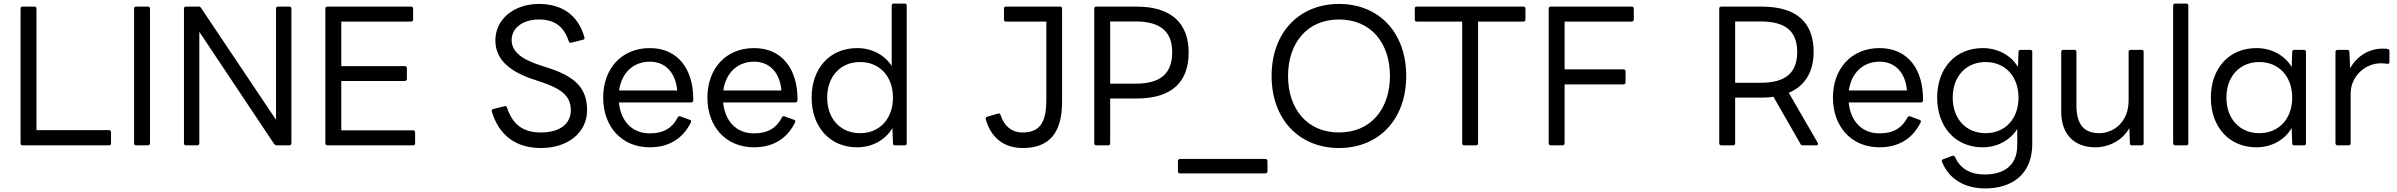

<svg xmlns="http://www.w3.org/2000/svg" viewBox="-20 -788 13407 1074"><path d="M590 25C597 25 601 21 601 13V-49C601 -55 597 -60 590 -60H184V-740C184 -747 180 -751 172 -751H107C99 -751 95 -747 95 -740V13C95 21 99 25 107 25Z M807 25C815 25 819 21 819 13V-740C819 -747 815 -751 807 -751H742C734 -751 730 -747 730 -740V13C730 21 734 25 742 25Z M1084 25C1091 25 1095 21 1095 13V-610L1514 18C1519 23 1522 25 1528 25H1599C1605 25 1610 21 1610 13V-740C1610 -747 1605 -751 1599 -751H1536C1528 -751 1524 -747 1524 -740V-118L1105 -743C1101 -749 1098 -751 1092 -751H1021C1013 -751 1009 -747 1009 -740V13C1009 21 1013 25 1021 25Z M2292 25C2298 25 2302 21 2302 13V-48C2302 -54 2298 -59 2292 -59H1889V-335H2245C2251 -335 2256 -340 2256 -346V-406C2256 -414 2251 -418 2245 -418H1889V-667H2279C2286 -667 2291 -672 2291 -679V-740C2291 -747 2286 -751 2279 -751H1812C1804 -751 1800 -747 1800 -740V13C1800 21 1804 25 1812 25Z M3006 40C3158 40 3264 -47 3264 -172C3264 -295 3196 -359 3053 -406L3001 -423C2893 -458 2842 -502 2842 -564C2842 -632 2905 -679 2995 -679C3080 -679 3134 -642 3162 -556C3164 -550 3168 -547 3175 -549L3242 -566C3248 -567 3251 -572 3249 -580C3214 -704 3123 -766 2995 -766C2856 -766 2751 -682 2751 -562C2751 -459 2826 -391 2955 -347L3014 -327C3113 -293 3173 -255 3173 -172C3173 -91 3106 -47 3006 -47C2906 -47 2849 -90 2816 -186C2813 -194 2808 -196 2802 -194L2739 -178C2732 -176 2729 -172 2731 -164C2772 -29 2867 40 3006 40Z M3615 36C3718 36 3799 -10 3845 -104C3848 -110 3845 -116 3838 -118L3786 -137C3779 -139 3774 -138 3771 -131C3741 -73 3693 -42 3615 -42C3517 -42 3453 -108 3442 -215H3846C3853 -215 3858 -219 3858 -227C3860 -400 3773 -519 3615 -519C3456 -519 3354 -403 3354 -242C3354 -82 3455 36 3615 36ZM3615 -443C3704 -443 3760 -379 3768 -282H3443C3457 -382 3524 -443 3615 -443Z M4198 36C4301 36 4382 -10 4428 -104C4431 -110 4428 -116 4421 -118L4369 -137C4362 -139 4357 -138 4354 -131C4324 -73 4276 -42 4198 -42C4100 -42 4036 -108 4025 -215H4429C4436 -215 4441 -219 4441 -227C4443 -400 4356 -519 4198 -519C4039 -519 3937 -403 3937 -242C3937 -82 4038 36 4198 36ZM4198 -443C4287 -443 4343 -379 4351 -282H4026C4040 -382 4107 -443 4198 -443Z M4775 36C4860 36 4934 -6 4972 -72L4975 13C4975 22 4980 25 4987 25H5041C5048 25 5052 21 5052 13V-757C5052 -764 5048 -768 5041 -768H4979C4972 -768 4968 -764 4968 -757V-419C4928 -481 4857 -519 4775 -519C4620 -519 4520 -404 4520 -242C4520 -80 4620 36 4775 36ZM4791 -43C4682 -43 4607 -123 4607 -242C4607 -361 4682 -441 4791 -441C4900 -441 4975 -361 4975 -242C4975 -123 4900 -43 4791 -43Z M5701 40C5848 40 5921 -43 5921 -218V-740C5921 -747 5917 -751 5910 -751H5608C5600 -751 5596 -747 5596 -740V-679C5596 -672 5600 -667 5608 -667H5833V-234C5833 -121 5809 -47 5701 -47C5639 -47 5598 -82 5577 -144C5575 -152 5571 -155 5564 -153L5502 -135C5495 -133 5492 -129 5494 -121C5525 -11 5602 40 5701 40Z M6178 25C6186 25 6190 21 6190 13V-237H6338C6538 -237 6629 -332 6629 -494C6629 -654 6537 -751 6338 -751H6113C6105 -751 6101 -747 6101 -740V13C6101 21 6105 25 6113 25ZM6333 -668C6473 -668 6537 -609 6537 -496C6537 -378 6473 -320 6333 -320H6190V-668Z M7059 182C7064 182 7070 177 7070 171V113C7070 107 7064 101 7059 101H6579C6575 101 6569 107 6569 113V171C6569 177 6575 182 6579 182Z M7470 40C7691 40 7846 -118 7846 -363C7846 -609 7691 -766 7470 -766C7250 -766 7093 -609 7093 -363C7093 -118 7250 40 7470 40ZM7470 -47C7290 -47 7185 -181 7185 -363C7185 -545 7290 -679 7470 -679C7650 -679 7755 -546 7755 -363C7755 -181 7650 -47 7470 -47Z M8236 25C8244 25 8248 21 8248 13V-667H8503C8509 -667 8513 -672 8513 -679V-740C8513 -747 8509 -751 8503 -751H7904C7897 -751 7894 -747 7894 -740V-679C7894 -672 7897 -667 7904 -667H8159V13C8159 21 8163 25 8171 25Z M8720 25C8728 25 8732 21 8732 13V-316H9062C9069 -316 9073 -321 9073 -328V-389C9073 -396 9069 -400 9062 -400H8732V-667H9107C9115 -667 9119 -672 9119 -679V-740C9119 -747 9115 -751 9107 -751H8655C8647 -751 8643 -747 8643 -740V13C8643 21 8647 25 8655 25Z M9674 25C9682 25 9686 21 9686 13V-242H9834C9858 -242 9880 -243 9900 -247L10052 18C10054 22 10058 25 10064 25H10140C10149 25 10152 19 10148 11L9986 -269C10082 -309 10125 -393 10125 -497C10125 -656 10038 -751 9834 -751H9609C9601 -751 9597 -747 9597 -740V13C9597 21 9601 25 9609 25ZM9829 -668C9972 -668 10033 -610 10033 -497C10033 -384 9972 -325 9829 -325H9686V-668Z M10494 36C10597 36 10678 -10 10724 -104C10727 -110 10724 -116 10717 -118L10665 -137C10658 -139 10653 -138 10650 -131C10620 -73 10572 -42 10494 -42C10396 -42 10332 -108 10321 -215H10725C10732 -215 10737 -219 10737 -227C10739 -400 10652 -519 10494 -519C10335 -519 10233 -403 10233 -242C10233 -82 10334 36 10494 36ZM10494 -443C10583 -443 10639 -379 10647 -282H10322C10336 -382 10403 -443 10494 -443Z M11085 266C11232 266 11348 189 11348 17V-498C11348 -505 11344 -509 11337 -509H11283C11276 -509 11271 -506 11271 -498L11268 -413C11230 -478 11156 -519 11071 -519C10916 -519 10816 -404 10816 -242C10816 -80 10916 36 11071 36C11153 36 11224 -4 11264 -66V25C11264 148 11176 188 11083 188C10993 188 10943 150 10915 89C10912 84 10906 81 10900 84L10849 103C10842 105 10840 110 10843 117C10882 214 10970 266 11085 266ZM11087 -43C10978 -43 10903 -123 10903 -242C10903 -361 10978 -441 11087 -441C11196 -441 11271 -361 11271 -242C11271 -123 11196 -43 11087 -43Z M11701 36C11773 36 11852 0 11891 -72L11894 13C11894 22 11899 25 11906 25H11961C11967 25 11971 21 11971 13V-498C11971 -505 11967 -509 11961 -509H11898C11891 -509 11887 -505 11887 -498V-227C11887 -100 11798 -43 11723 -43C11635 -43 11595 -95 11595 -198V-498C11595 -505 11591 -509 11583 -509H11521C11515 -509 11510 -505 11510 -498V-162C11510 -39 11581 36 11701 36Z M12210 25C12217 25 12221 21 12221 13V-757C12221 -764 12217 -768 12210 -768H12148C12141 -768 12136 -764 12136 -757V13C12136 21 12141 25 12148 25Z M12602 36C12687 36 12761 -6 12799 -72L12802 13C12802 22 12807 25 12814 25H12868C12875 25 12879 21 12879 13V-498C12879 -505 12875 -509 12868 -509H12814C12807 -509 12802 -506 12802 -498L12799 -413C12761 -478 12687 -519 12602 -519C12447 -519 12347 -404 12347 -242C12347 -80 12447 36 12602 36ZM12618 -43C12509 -43 12434 -123 12434 -242C12434 -361 12509 -441 12618 -441C12727 -441 12802 -361 12802 -242C12802 -123 12727 -43 12618 -43Z M13118 25C13125 25 13129 21 13129 13V-265C13129 -361 13210 -434 13298 -434C13314 -434 13325 -432 13334 -431C13341 -430 13346 -433 13346 -441V-502C13346 -509 13344 -513 13336 -514C13329 -516 13320 -516 13308 -516C13233 -516 13165 -476 13126 -406L13122 -498C13122 -506 13117 -509 13110 -509H13056C13049 -509 13044 -505 13044 -498V13C13044 21 13049 25 13056 25Z"/></svg>

Font: LINE Seed JP_OTF Regular
Style: Regular
Weight: 400
Designer: LY Corporation & Fontrix & Fontworks
Version: Version 1.002